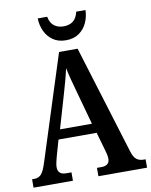

<svg xmlns="http://www.w3.org/2000/svg" viewBox="-98 -989 836 1061"><g transform="rotate(-10 320.0 -458.5)"><path d="M3 0V-47H15Q38 -47 53 -61.5Q68 -76 83 -123L272 -714H376L564 -103Q574 -71 589.5 -59Q605 -47 629 -47H640V0H367V-47H394Q414 -47 426 -56.5Q438 -66 438 -86Q438 -96 435 -110.5Q432 -125 428 -137L399 -238H185L159 -147Q156 -135 152 -118.5Q148 -102 148 -89Q148 -47 194 -47H224V0ZM203 -292H382L331 -477Q320 -516 310.5 -552Q301 -588 295 -619Q281 -558 259 -484ZM322 -771Q278 -771 248.5 -792Q219 -813 204 -846Q189 -879 188 -917H241Q248 -881 269.5 -865Q291 -849 322 -849Q354 -849 375 -865Q396 -881 404 -917H456Q455 -879 440 -846Q425 -813 395.5 -792Q366 -771 322 -771Z"/></g></svg>

Font: Noto Serif Condensed SemiBold
Style: Regular
Weight: 600
Width: 3
Designer: Monotype Design Team
Foundry: Monotype Imaging Inc.
Version: Version 2.013